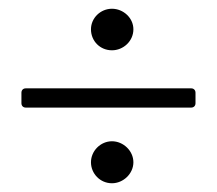

<svg xmlns="http://www.w3.org/2000/svg" viewBox="-20 -553 496 439"><path d="M236 -438C262 -438 285 -459 285 -486C285 -512 262 -533 236 -533C210 -533 188 -512 188 -486C188 -459 209 -438 236 -438ZM39 -307H417C423 -307 427 -311 427 -317V-341C427 -347 423 -351 417 -351H39C33 -351 29 -347 29 -341V-317C29 -311 33 -307 39 -307ZM236 -134C262 -134 285 -156 285 -182C285 -208 262 -230 236 -230C210 -230 188 -208 188 -182C188 -156 209 -134 236 -134Z"/></svg>

Font: Barlow Semi Condensed Light
Style: Regular
Weight: 300
Width: 4
Designer: Jeremy Tribby
Foundry: Tribby Type
Version: Version 1.422;hotconv 1.0.109;makeotfexe 2.5.65596